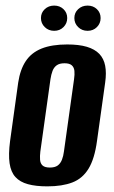

<svg xmlns="http://www.w3.org/2000/svg" viewBox="-20 -663 411 691"><path d="M150 7.7Q109 7.7 80.6 -0.1Q52.1 -7.8 35.6 -25.8Q19.1 -43.8 14.5 -75.5Q9.9 -107.1 16.3 -155.7L45.5 -365.9Q52.6 -412.9 72.8 -443.2Q93 -473.5 129.7 -488.3Q166.4 -503 222 -503Q264 -503 292.5 -494.6Q320.9 -486.1 337.3 -469.2Q353.6 -452.2 358.5 -426.5Q363.5 -400.8 358.5 -365.9L329.2 -156.4Q320.5 -91.6 298.7 -56Q277 -20.4 240.5 -6.4Q204 7.7 150 7.7ZM159.5 -60Q177.5 -60 187.6 -67.3Q197.6 -74.6 202.9 -88Q208.1 -101.3 210.1 -117.7L246.5 -377.9Q249.1 -395 247.8 -407.9Q246.5 -420.7 238.3 -428Q230.2 -435.3 212.2 -435.3Q194.1 -435.3 184.1 -428Q174 -420.7 169.1 -407.9Q164.2 -395 161.6 -377.9L125.2 -117.7Q123.2 -101.3 124.2 -88Q125.2 -74.6 133.3 -67.3Q141.5 -60 159.5 -60ZM175 -552.1Q154.7 -552.1 141.1 -565.5Q127.4 -578.8 127.4 -598Q127.4 -617.2 141.1 -630Q154.7 -642.9 175 -642.9Q195.2 -642.9 208.5 -630Q221.9 -617.2 221.9 -598Q221.9 -578.8 208.5 -565.5Q195.2 -552.1 175 -552.1ZM295.2 -552.1Q275 -552.1 261.3 -565.5Q247.6 -578.8 247.6 -598Q247.6 -617.2 261.3 -630Q275 -642.9 295.2 -642.9Q315.5 -642.9 328.8 -630Q342.1 -617.2 342.1 -598Q342.1 -578.8 328.8 -565.5Q315.5 -552.1 295.2 -552.1Z"/></svg>

Font: Alumni Sans SC Thin
Style: Italic
Weight: 100
Italic angle: -8°
Designer: Robert E. Leuschke
Foundry: Robert E. Leuschke
Version: Version 1.016